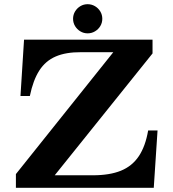

<svg xmlns="http://www.w3.org/2000/svg" viewBox="-20 -900 830 920"><path d="M399.9 -879.9Q418.9 -879.9 435.1 -870.4Q451.2 -860.8 460.7 -845Q470.2 -829.1 470.2 -810.1Q470.2 -791 460.7 -775.1Q451.2 -759.3 435.1 -749.8Q418.9 -740.2 399.9 -740.2Q380.9 -740.2 365 -749.8Q349.1 -759.3 339.6 -775.1Q330.1 -791 330.1 -810.1Q330.1 -829.1 339.6 -845Q349.1 -860.8 365 -870.4Q380.9 -879.9 399.9 -879.9ZM95.2 -710H710.9V-644L242.2 -60.1H424.8Q505.4 -60.1 559.3 -82Q613.3 -104 645 -151.4Q676.8 -198.7 689.9 -274.9H734.9L716.8 0H56.2V-65.9L522.9 -649.9H368.2Q295.9 -650.4 247.1 -629.4Q198.2 -608.4 168.5 -562.3Q138.7 -516.1 123 -439.9H78.1Z"/></svg>

Font: BIZ UDPMincho
Style: Bold
Weight: 700
Designer: TypeBank Co., Ltd.
Foundry: Morisawa Inc.
Version: Version 1.06